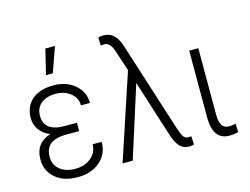

<svg xmlns="http://www.w3.org/2000/svg" viewBox="-102 -925 1438 1106"><g transform="rotate(-15 616.5 -372.0)"><path d="M52.7 -145Q52.7 -241.2 144.5 -271Q104.5 -288.1 82.5 -318.8Q60.5 -349.6 60.5 -387.7Q60.5 -458 106.9 -497.8Q153.3 -537.6 235.4 -537.6Q311.5 -537.6 362.1 -494.6Q412.6 -451.7 412.6 -385.3H358.9Q358.9 -430.2 322.8 -458.7Q286.6 -487.3 235.4 -487.3Q179.7 -487.3 147.5 -460.7Q115.2 -434.1 115.2 -388.2Q115.2 -294.4 236.8 -294.4H310.5V-244.6H233.4Q171.9 -244.6 139.9 -220.7Q107.9 -196.8 107.9 -144Q107.9 -98.1 141.6 -69.3Q175.3 -40.5 235.4 -40.5Q291.5 -40.5 328.6 -71.8Q365.7 -103 365.7 -151.4H419.9Q419.9 -78.6 368.2 -34.4Q316.4 9.8 235.4 9.8Q152.3 9.8 102.5 -32.7Q52.7 -75.2 52.7 -145ZM245.6 -754.4H303.2L250 -605.5H209.5Z M588.9 -741.2Q652.3 -741.2 681.2 -666L691.4 -635.7L857.9 -114.7Q868.2 -81.1 879.2 -64.2Q890.1 -47.4 909.2 -47.4Q919.9 -47.4 926.8 -49.3L929.7 0Q919.9 5.4 900.9 5.4Q866.7 5.4 845 -17.1Q823.2 -39.6 805.2 -96.7L700.2 -427.2L564.5 0H503.9L673.3 -511.2L639.2 -614.3Q626 -659.2 612.1 -674.8Q598.1 -690.4 577.6 -690.4L558.1 -688.5L556.6 -735.8Q567.4 -741.2 588.9 -741.2Z M1097.2 -528.3V-132.8Q1097.2 -89.8 1110.1 -68.6Q1123 -47.4 1153.3 -47.4Q1166.5 -47.4 1192.4 -52.2L1193.8 -2.4Q1171.9 4.9 1140.1 4.9Q1045.9 4.9 1043 -123.5V-528.3Z"/></g></svg>

Font: MAUL Condensed Light
Style: Light
Weight: 300
Designer: MAUL
Version: Version 2.137; 2017; ttfautohint (v1.8.3)